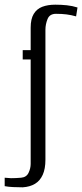

<svg xmlns="http://www.w3.org/2000/svg" viewBox="-66 -654 351 820"><path d="M31 146Q11 146 -10 145Q-31 144 -46 141V105L-19 107Q-9 107 2 106.5Q13 106 24 105Q47 103 56 84Q65 65 65 46V-400H31V-440H65V-536Q65 -573 78 -594.5Q91 -616 114.5 -625Q138 -634 170 -634Q196 -634 219.5 -631.5Q243 -629 265 -622L259 -584Q238 -590 218 -592.5Q198 -595 173 -595Q146 -595 137 -572.5Q128 -550 128 -527V28Q128 67 116.5 92.5Q105 118 83.5 131Q62 144 31 146Z"/></svg>

Font: Alumni Sans Thin
Style: Regular
Weight: 400
Version: Version 1.018